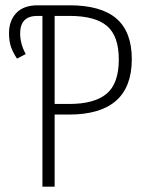

<svg xmlns="http://www.w3.org/2000/svg" viewBox="-20 -704 550 724"><path d="M477 -481Q477 -272 240 -272H186V0H140V-644H121Q56 -644 56 -578Q56 -539 77 -500L44 -483Q29 -506 21.5 -527Q14 -548 14 -579Q14 -626 41.5 -655Q69 -684 122 -684H242Q361 -684 419 -634Q477 -584 477 -481ZM428 -480Q428 -568 383.5 -606Q339 -644 242 -644H186V-312H241Q336 -312 382 -350.5Q428 -389 428 -480Z"/></svg>

Font: Fira Sans Extra Condensed ExtraLight
Style: Regular
Weight: 275
Width: 1
Designer: Carrois Corporate & Edenspiekermann AG
Foundry: Carrois Corporate GbR & Edenspiekermann AG
Version: Version 4.203